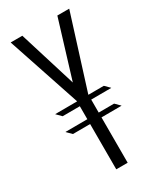

<svg xmlns="http://www.w3.org/2000/svg" viewBox="-181 -768 696 831"><g transform="rotate(-30 167.0 -352.0)"><path d="M57 -315 34 -338V-339L277 -340L300 -317V-316ZM57 -226 34 -249V-250L277 -251L300 -228V-227ZM143 -341 22 -703V-704H80L183 -371L144 -341ZM143 0V-341H200V0ZM144 -341 255 -704H314V-703L200 -341Z"/></g></svg>

Font: Foldit Light
Style: Regular
Weight: 300
Version: Version 1.003